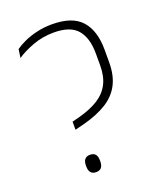

<svg xmlns="http://www.w3.org/2000/svg" viewBox="-124 -728 685 816"><g transform="rotate(-20 218.0 -320.5)"><path d="M149 -192.5V-229L182.5 -237.5Q236 -252 271 -274.2Q306 -296.5 323.5 -330.5Q341 -364.5 341 -413.5V-467Q341 -537.5 309.5 -575Q278 -612.5 203 -612.5Q152.5 -612.5 108.5 -596.2Q64.5 -580 33.5 -559L39 -597.5Q55.5 -609.5 80.5 -621Q105.5 -632.5 138 -640.2Q170.5 -648 207.5 -648Q299.5 -648 340.5 -602Q381.5 -556 381.5 -469.5V-414Q381.5 -354.5 360.5 -313.8Q339.5 -273 297.2 -246.5Q255 -220 191 -203ZM170 7Q154.5 7 146.5 -2.5Q138.5 -12 138.5 -30V-35Q138.5 -53 146.5 -62.2Q154.5 -71.5 170 -71.5Q186.5 -71.5 194.2 -62.2Q202 -53 202 -35V-30Q202 -12 194.2 -2.5Q186.5 7 170 7Z"/></g></svg>

Font: Anek Odia ExtraLight
Style: Regular
Weight: 250
Designer: Yesha Goshar & Mahesh Sahu (Odia), Yesha Goshar (Latin)
Foundry: Ek Type
Version: Version 1.003